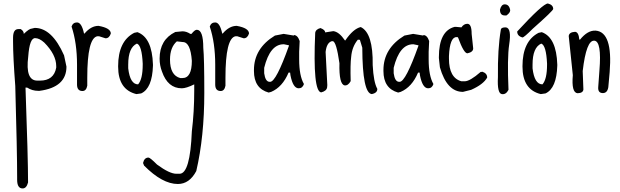

<svg xmlns="http://www.w3.org/2000/svg" viewBox="-20 -521 3547 1099"><path d="M178.7 -361.3Q277.3 -361.3 346.7 -204.1L360.4 -139.6Q360.4 -21.5 206.1 -1H199.2Q164.1 -1 135.7 -19.5H126Q140.6 384.8 140.6 523.4Q131.8 557.6 109.4 557.6Q78.1 557.6 78.1 507.8V495.1Q78.1 344.7 67.4 -29.3Q54.7 -195.3 54.7 -284.2V-304.7Q54.7 -354.5 85 -354.5H98.6Q116.2 -343.8 116.2 -327.1Q147.5 -357.4 162.1 -357.4ZM141.6 -197.3Q124 -59.6 193.4 -59.6H209Q288.1 -59.6 301.8 -133.8V-142.6Q301.8 -208 233.4 -277.3Q205.1 -302.7 181.6 -302.7Q149.4 -304.7 141.6 -197.3Z M420.9 -392.6Q447.3 -392.6 460.9 -329.1H463.9Q501 -373 543.9 -373Q614.3 -360.4 614.3 -329.1Q605.5 -301.8 584 -301.8L546.9 -313.5H537.1Q479.5 -302.7 479.5 -76.2V-30.3Q473.6 0 452.1 0Q420.9 0 420.9 -37.1V-150.4Q420.9 -275.4 389.6 -369.1Q397.5 -392.6 420.9 -392.6Z M766.6 -336.9Q850.6 -306.6 855.5 -151.4V-145.5Q851.6 -15.6 788.1 13.7L760.7 17.6Q656.2 -7.8 656.2 -139.6V-142.6Q656.2 -285.2 748 -333ZM713.9 -151.4V-129.9Q724.6 -38.1 770.5 -38.1Q796.9 -67.4 796.9 -151.4V-157.2Q792 -261.7 763.7 -271.5Q713.9 -249 713.9 -151.4Z M1106.4 -350.6Q1143.6 -350.6 1143.6 -247.1Q1149.4 -190.4 1149.4 11.7Q1149.4 260.7 1103.5 458Q1064.5 532.2 998 532.2Q909.2 532.2 804.7 426.8L798.8 412.1Q805.7 380.9 830.1 380.9Q838.9 380.9 878.9 420.9Q950.2 473.6 989.3 473.6H1007.8Q1068.4 473.6 1078.1 230.5Q1091.8 120.1 1091.8 -3.9V-38.1Q1045.9 -15.6 1020.5 -15.6Q940.4 -15.6 907.2 -111.3Q893.6 -146.5 893.6 -185.5Q893.6 -293.9 983.4 -337.9L1024.4 -341.8Q1046.9 -341.8 1069.3 -327.1H1076.2Q1094.7 -350.6 1106.4 -350.6ZM992.2 -284.2Q953.1 -250 953.1 -179.7Q953.1 -89.8 1011.7 -74.2H1024.4Q1078.1 -74.2 1078.1 -172.9Q1070.3 -280.3 1026.4 -280.3Z M1211.9 -392.6Q1238.3 -392.6 1252 -329.1H1254.9Q1292 -373 1335 -373Q1405.3 -360.4 1405.3 -329.1Q1396.5 -301.8 1375 -301.8L1337.9 -313.5H1328.1Q1270.5 -302.7 1270.5 -76.2V-30.3Q1264.6 0 1243.2 0Q1211.9 0 1211.9 -37.1V-150.4Q1211.9 -275.4 1180.7 -369.1Q1188.5 -392.6 1211.9 -392.6Z M1603.5 -327.1 1662.1 -317.4V-320.3Q1683.6 -320.3 1695.3 -286.1L1692.4 -224.6V-181.6Q1692.4 -86.9 1719.7 -40Q1711.9 -15.6 1689.5 -15.6Q1657.2 -15.6 1642.6 -89.8L1640.6 -105.5H1631.8Q1596.7 -22.5 1532.2 4.9L1517.6 8.8Q1433.6 -14.6 1433.6 -114.3V-120.1Q1433.6 -244.1 1553.7 -317.4ZM1492.2 -101.6Q1499 -52.7 1523.4 -52.7H1526.4Q1560.5 -52.7 1633.8 -258.8V-261.7L1605.5 -267.6H1603.5Q1525.4 -267.6 1492.2 -132.8Z M2044.9 -366.2Q2116.2 -332 2113.3 -148.4Q2118.2 -50.8 2139.6 -12.7V-8.8Q2137.7 11.7 2108.4 17.6Q2054.7 12.7 2053.7 -248L2040 -293L2028.3 -293.9Q1995.1 -253.9 1990.2 -196.3Q1984.4 -153.3 1987.3 -56.6Q1972.7 -30.3 1953.1 -32.2Q1919.9 -37.1 1922.9 -159.2Q1905.3 -283.2 1884.8 -285.2H1878.9Q1849.6 -276.4 1843.8 -223.6L1853.5 -34.2L1852.5 -21.5Q1849.6 0 1818.4 7.8Q1769.5 2.9 1784.2 -333Q1787.1 -353.5 1814.5 -360.4Q1841.8 -349.6 1840.8 -335.9H1843.8L1887.7 -342.8Q1920.9 -338.9 1954.1 -290L1956.1 -289.1Q2002 -356.4 2044.9 -366.2Z M2344.7 -327.1 2403.3 -317.4V-320.3Q2424.8 -320.3 2436.5 -286.1L2433.6 -224.6V-181.6Q2433.6 -86.9 2460.9 -40Q2453.1 -15.6 2430.7 -15.6Q2398.4 -15.6 2383.8 -89.8L2381.8 -105.5H2373Q2337.9 -22.5 2273.4 4.9L2258.8 8.8Q2174.8 -14.6 2174.8 -114.3V-120.1Q2174.8 -244.1 2294.9 -317.4ZM2233.4 -101.6Q2240.2 -52.7 2264.6 -52.7H2267.6Q2301.8 -52.7 2375 -258.8V-261.7L2346.7 -267.6H2344.7Q2266.6 -267.6 2233.4 -132.8Z M2655.3 -384.8Q2679.7 -384.8 2679.7 -327.1L2688.5 -244.1Q2688.5 -222.7 2655.3 -215.8Q2634.8 -215.8 2602.5 -304.7L2599.6 -308.6H2592.8Q2554.7 -308.6 2549.8 -200.2V-185.5Q2549.8 -75.2 2621.1 -55.7H2639.6Q2669.9 -55.7 2731.4 -109.4H2738.3V-111.3Q2768.6 -102.5 2768.6 -77.1Q2747.1 -38.1 2676.8 -6.8L2629.9 4.9Q2538.1 4.9 2498 -135.7L2492.2 -188.5V-194.3Q2492.2 -343.8 2582 -367.2H2590.8L2621.1 -364.3Q2634.8 -384.8 2655.3 -384.8Z M2869.1 -496.1Q2894.5 -496.1 2900.4 -462.9Q2900.4 -447.3 2878.9 -432.6H2869.1Q2841.8 -432.6 2841.8 -465.8Q2849.6 -496.1 2869.1 -496.1ZM2876 -364.3Q2909.2 -359.4 2894.5 -265.6Q2882.8 -188.5 2890.6 -6.8Q2876 21.5 2852.5 17.6Q2825.2 13.7 2830.1 -79.1Q2828.1 -241.2 2846.7 -350.6Q2848.6 -365.2 2876 -364.3Z M3081.1 -336.9Q3165 -306.6 3169.9 -151.4V-145.5Q3166 -15.6 3102.5 13.7L3075.2 17.6Q2970.7 -7.8 2970.7 -139.6V-142.6Q2970.7 -285.2 3062.5 -333ZM3028.3 -151.4V-129.9Q3039.1 -38.1 3085 -38.1Q3111.3 -67.4 3111.3 -151.4V-157.2Q3106.4 -261.7 3078.1 -271.5Q3028.3 -249 3028.3 -151.4ZM3116.2 -501Q3146.5 -493.2 3146.5 -469.7Q3146.5 -460 3029.3 -356.4Q2979.5 -306.6 2970.7 -306.6Q2940.4 -314.5 2940.4 -340.8Q3087.9 -501 3116.2 -501Z M3389.6 -345.7Q3488.3 -337.9 3469.7 -108.4L3461.9 -21.5Q3456.1 13.7 3427.7 11.7Q3401.4 9.8 3404.3 -23.4L3411.1 -118.2Q3424.8 -285.2 3381.8 -288.1Q3335.9 -292 3315.4 -114.3L3319.3 -8.8Q3317.4 11.7 3286.1 12.7Q3250 9.8 3258.8 -90.8L3235.4 -314.5Q3237.3 -336.9 3271.5 -338.9Q3292 -337.9 3295.9 -294.9L3299.8 -293.9Q3343.8 -348.6 3389.6 -345.7Z"/></svg>

Font: Sue Ellen Francisco
Style: Regular
Weight: 400
Designer: Kimberly Geswein
Foundry: Kimberly Geswein
Version: Version 1.002 2007